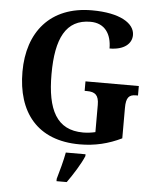

<svg xmlns="http://www.w3.org/2000/svg" viewBox="-61 -775 842 1047"><g transform="rotate(5 359.5 -251.5)"><path d="M396 10C480 10 553 -8 625 -43V-209C625 -267 641 -283 679 -283H690V-335H398V-283H411C455 -283 476 -267 476 -213V-64C455 -59 431 -56 409 -56C264 -56 210 -164 210 -358C210 -554 263 -661 397 -661C476 -661 513 -604 513 -525C593 -525 634 -562 634 -609C634 -673 554 -724 400 -724C171 -724 51 -574 51 -358C51 -137 163 10 396 10ZM288 208V221H344C375 178 416 113 433 71V61H325C317 106 300 167 288 208Z"/></g></svg>

Font: Noto Serif Bengali SemiCondensed
Style: Bold
Weight: 700
Width: 4
Designer: Juan Bruce, Universal Thirst, Indian Type Foundry and the Monotype Design Team.
Foundry: Monotype Imaging Inc.
Version: Version 2.003